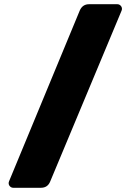

<svg xmlns="http://www.w3.org/2000/svg" viewBox="-20 -806 619 910"><path d="M402 -786H536Q545 -786 551.5 -779.5Q558 -773 558 -764Q558 -760 556 -755L218 54Q206 84 174 84H43Q34 84 27.5 77.5Q21 71 21 62Q21 58 23 53L358 -756Q371 -786 402 -786Z"/></svg>

Font: Rubik
Style: Regular
Weight: 900
Designer: Hubert & Fischer
Foundry: Hubert & Fischer
Version: Version 1.100